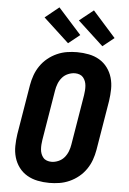

<svg xmlns="http://www.w3.org/2000/svg" viewBox="-64 -1033 728 1087"><g transform="rotate(5 300.0 -489.5)"><path d="M258 8Q224 8 191.5 1.5Q159 -5 131.5 -21Q104 -37 85 -62.5Q66 -88 57 -119Q48 -150 48.5 -183.5Q49 -217 54 -251L101 -534Q106 -563 116 -591Q126 -619 143.5 -644.5Q161 -670 185 -689.5Q209 -709 237 -721.5Q265 -734 294 -738.5Q323 -743 351 -743Q385 -743 418 -736.5Q451 -730 478 -714Q505 -698 524 -672.5Q543 -647 552 -616Q561 -585 560.5 -551.5Q560 -518 555 -484L508 -201Q503 -172 493 -144Q483 -116 465.5 -90.5Q448 -65 424 -45.5Q400 -26 372 -13.5Q344 -1 315 3.5Q286 8 258 8ZM260 -112Q279 -112 299 -120.5Q319 -129 332.5 -145Q346 -161 353.5 -180.5Q361 -200 364 -220L411 -504Q413 -517 414 -530.5Q415 -544 414 -557.5Q413 -571 408.5 -583Q404 -595 396 -604.5Q388 -614 375.5 -618.5Q363 -623 350 -623Q330 -623 310 -614.5Q290 -606 276.5 -590Q263 -574 255.5 -554.5Q248 -535 245 -515L198 -231Q196 -218 195 -204.5Q194 -191 195 -177.5Q196 -164 200.5 -152Q205 -140 213 -130.5Q221 -121 233.5 -116.5Q246 -112 260 -112ZM490 -789 345 -923 425 -987 555 -841ZM295 -789 150 -923 229 -987 360 -841Z"/></g></svg>

Font: Iosevka SS04 Heavy Extended
Style: Italic
Weight: 900
Width: 7
Italic angle: -9°
Monospace: yes
Designer: Belleve Invis
Foundry: Belleve Invis
Version: Version 19.0.0; ttfautohint (v1.8.4)